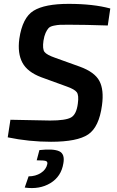

<svg xmlns="http://www.w3.org/2000/svg" viewBox="-20 -722 608 994"><path d="M326 -274 194 -322Q122 -349 96 -397.5Q70 -446 80 -521Q96 -631 154 -666.5Q212 -702 335 -702Q463 -702 551 -678L538 -590Q420 -594 336 -594Q304 -594 290.5 -593.5Q277 -593 258 -589Q239 -585 231 -576Q223 -567 216 -551.5Q209 -536 205 -511Q199 -468 210.5 -453Q222 -438 265 -423L393 -377Q470 -349 494.5 -303Q519 -257 508 -177Q493 -64 436.5 -26Q380 12 244 12Q130 12 20 -11L34 -102Q209 -98 239 -98Q320 -98 348 -114Q376 -130 383 -186Q389 -229 377.5 -244.5Q366 -260 326 -274ZM170 108 184 55Q256 47 286.5 61Q317 75 308 124Q297 192 241 226Q185 260 108 249L128 191Q164 191 191.5 173.5Q219 156 225 127Q227 115 217.5 111.5Q208 108 170 108Z"/></svg>

Font: Exo 2.0 Semi Bold
Style: Italic
Weight: 600
Italic angle: -8°
Designer: Natanael Gama
Version: Version 1.001;PS 001.001;hotconv 1.0.70;makeotf.lib2.5.58329